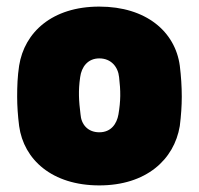

<svg xmlns="http://www.w3.org/2000/svg" viewBox="-20 -549 603 582"><path d="M281 13C423 13 508 -65 525 -167C529 -199 531 -228 531 -256C531 -287 529 -317 525 -350C511 -453 423 -529 281 -529C138 -529 54 -451 38 -350C33 -317 32 -287 32 -256C32 -228 34 -199 38 -167C52 -65 138 13 281 13ZM281 -148C246 -148 226 -172 224 -203C219 -243 217 -274 223 -315C227 -346 246 -372 281 -372C317 -372 338 -346 341 -315C346 -273 346 -243 339 -202C334 -174 317 -148 281 -148Z"/></svg>

Font: Finlandica Black
Style: Regular
Weight: 900
Designer: Niklas Ekholm, Juho Hiilivirta, Jaakko Suomalainen
Foundry: Helsinki Type Studio
Version: Version 2.000;Glyphs 3.2 (3202)